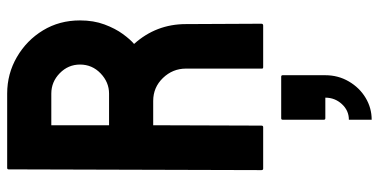

<svg xmlns="http://www.w3.org/2000/svg" viewBox="-274 -462 1031 522"><g transform="rotate(-90 241.0 -200.5)"><path d="M44 0Q40 0 40 -5L42 -692Q42 -696 46 -696H248Q302 -696 347.5 -669.5Q393 -643 420 -598.5Q447 -554 447 -498Q447 -461 436 -431.5Q425 -402 410 -381.5Q395 -361 383 -351Q437 -291 437 -210L438 -5Q438 0 433 0H320Q316 0 316 -3V-210Q316 -246 290.5 -272.5Q265 -299 228 -299H162L161 -5Q161 0 157 0ZM162 -419H248Q279 -419 303 -442Q327 -465 327 -498Q327 -530 303.5 -553Q280 -576 248 -576H162ZM177 295V233Q202 233 219.5 214Q237 195 237 169H181Q177 169 177 165V53Q177 49 181 49H294Q298 49 298 53V169Q298 204 281 233Q264 262 236.5 278.5Q209 295 177 295Z"/></g></svg>

Font: Staatliches
Style: Regular
Weight: 400
Designer: Brian LaRossa & Erica Carras
Foundry: Type Brut Foundry
Version: Version 1.000; ttfautohint (v1.8.2) -l 8 -r 50 -G 200 -x 14 